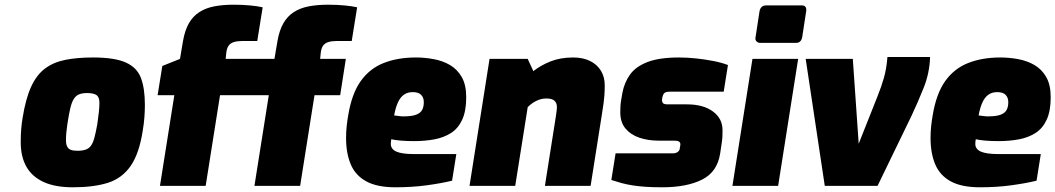

<svg xmlns="http://www.w3.org/2000/svg" viewBox="-20 -789 4480 815"><path d="M289 6Q214 6 165 -16.5Q116 -39 92 -81.5Q68 -124 68 -185Q68 -216 70 -241Q72 -266 76 -289Q89 -370 112 -420.5Q135 -471 171 -498Q207 -525 257.5 -535Q308 -545 375 -545Q467 -545 514.5 -523.5Q562 -502 578.5 -457.5Q595 -413 595 -344Q595 -320 593 -292Q591 -264 586 -235Q571 -137 534.5 -84.5Q498 -32 438 -13Q378 6 289 6ZM309 -149Q330 -149 344 -154Q358 -159 366.5 -171Q375 -183 381 -205.5Q387 -228 393 -262Q397 -290 399.5 -312Q402 -334 402 -353Q402 -377 389.5 -385.5Q377 -394 350 -394Q329 -394 315.5 -388.5Q302 -383 293 -368.5Q284 -354 278 -328Q272 -302 266 -262Q263 -242 261.5 -225.5Q260 -209 260 -194Q260 -177 265 -167Q270 -157 280.5 -153Q291 -149 309 -149Z M659 0 720 -385H649L669 -509L744 -539L757 -616Q765 -661 782 -690.5Q799 -720 826 -737.5Q853 -755 889.5 -762Q926 -769 971 -769Q1009 -769 1041 -766Q1073 -763 1095 -758L1072 -615H1009Q988 -615 973 -610.5Q958 -606 950 -594.5Q942 -583 940 -560L938 -539H1257L1233 -385H914L853 0ZM1060 0 1121 -385H1050L1070 -509L1145 -539L1158 -616Q1166 -661 1183 -690.5Q1200 -720 1227 -737.5Q1254 -755 1290.5 -762Q1327 -769 1372 -769Q1410 -769 1442 -766Q1474 -763 1496 -758L1473 -615H1410Q1389 -615 1374 -610.5Q1359 -606 1351 -594.5Q1343 -583 1341 -560L1339 -539H1448L1424 -385H1315L1254 0Z M1659 6Q1581 6 1535 -19Q1489 -44 1469 -91Q1449 -138 1449 -203Q1449 -229 1451.5 -253Q1454 -277 1458 -299Q1473 -391 1511 -444.5Q1549 -498 1608.5 -521.5Q1668 -545 1745 -545Q1783 -545 1821 -538Q1859 -531 1890 -513Q1921 -495 1940 -462Q1959 -429 1959 -376Q1959 -318 1942 -281Q1925 -244 1894.5 -224.5Q1864 -205 1824 -197.5Q1784 -190 1738 -190Q1708 -190 1683 -192Q1658 -194 1641 -198Q1640 -194 1639.5 -188.5Q1639 -183 1639 -178Q1639 -156 1662.5 -145.5Q1686 -135 1738 -135H1917L1899 -22Q1854 -11 1792 -2.5Q1730 6 1659 6ZM1692 -295Q1729 -295 1747.5 -302.5Q1766 -310 1772.5 -323.5Q1779 -337 1779 -355Q1779 -375 1767.5 -386.5Q1756 -398 1732 -398Q1710 -398 1694.5 -387Q1679 -376 1669 -354Q1659 -332 1653 -299Q1663 -298 1673 -296.5Q1683 -295 1692 -295Z M1973 0 2058 -539H2220L2244 -487Q2274 -511 2316 -528Q2358 -545 2413 -545Q2455 -545 2485 -530Q2515 -515 2531 -488.5Q2547 -462 2547 -427Q2547 -408 2545.5 -383.5Q2544 -359 2535 -304L2487 0H2293L2340 -298Q2342 -312 2343 -320.5Q2344 -329 2344 -334Q2344 -352 2333.5 -361.5Q2323 -371 2299 -371Q2277 -371 2256 -360.5Q2235 -350 2220 -334L2167 0Z M2791 6Q2752 6 2721.5 4Q2691 2 2665.5 -2Q2640 -6 2618 -12Q2596 -18 2575 -25L2593 -138H2835Q2848 -138 2856 -143.5Q2864 -149 2865 -156L2867 -168Q2868 -173 2868 -174.5Q2868 -176 2868 -177Q2868 -192 2843 -192H2775Q2731 -192 2694 -204.5Q2657 -217 2635 -243.5Q2613 -270 2613 -312Q2613 -323 2613.5 -335Q2614 -347 2616 -360L2622 -395Q2630 -438 2654 -472Q2678 -506 2728 -525.5Q2778 -545 2862 -545Q2897 -545 2935 -541Q2973 -537 3008.5 -530Q3044 -523 3070 -513L3052 -400H2825Q2810 -400 2803 -396Q2796 -392 2793 -381L2792 -377Q2791 -373 2790.5 -369.5Q2790 -366 2790 -363Q2790 -356 2794.5 -351Q2799 -346 2815 -346H2896Q2965 -346 3006 -316Q3047 -286 3047 -236Q3047 -224 3046.5 -211Q3046 -198 3044 -185L3037 -138Q3025 -59 2960 -26.5Q2895 6 2791 6Z M3207 -607Q3197 -607 3191 -613.5Q3185 -620 3187 -630L3204 -741Q3209 -766 3232 -766H3384Q3395 -766 3399.5 -759Q3404 -752 3402 -741L3385 -630Q3380 -607 3359 -607ZM3089 0 3174 -539H3368L3283 0Z M3481 0 3400 -539H3600L3625 -179L3704 -378Q3721 -420 3732 -458.5Q3743 -497 3747 -547H3928Q3926 -479 3900.5 -415.5Q3875 -352 3849 -297L3705 0Z M4140 6Q4062 6 4016 -19Q3970 -44 3950 -91Q3930 -138 3930 -203Q3930 -229 3932.5 -253Q3935 -277 3939 -299Q3954 -391 3992 -444.5Q4030 -498 4089.5 -521.5Q4149 -545 4226 -545Q4264 -545 4302 -538Q4340 -531 4371 -513Q4402 -495 4421 -462Q4440 -429 4440 -376Q4440 -318 4423 -281Q4406 -244 4375.5 -224.5Q4345 -205 4305 -197.5Q4265 -190 4219 -190Q4189 -190 4164 -192Q4139 -194 4122 -198Q4121 -194 4120.5 -188.5Q4120 -183 4120 -178Q4120 -156 4143.5 -145.5Q4167 -135 4219 -135H4398L4380 -22Q4335 -11 4273 -2.5Q4211 6 4140 6ZM4173 -295Q4210 -295 4228.5 -302.5Q4247 -310 4253.5 -323.5Q4260 -337 4260 -355Q4260 -375 4248.5 -386.5Q4237 -398 4213 -398Q4191 -398 4175.5 -387Q4160 -376 4150 -354Q4140 -332 4134 -299Q4144 -298 4154 -296.5Q4164 -295 4173 -295Z"/></svg>

Font: Exo Thin Black
Style: Italic
Weight: 900
Italic angle: -9°
Version: Version 2.000